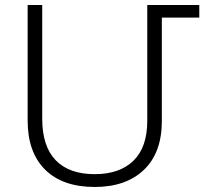

<svg xmlns="http://www.w3.org/2000/svg" viewBox="-20 -734 835 764"><path d="M90 -254V-714H148V-262Q148 -152 201.5 -96.5Q255 -41 357 -41Q456 -41 511 -94.5Q566 -148 566 -253V-714H773V-664H624V-253Q624 -126 552.5 -58Q481 10 357 10Q229 10 159.5 -59Q90 -128 90 -254Z"/></svg>

Font: Noto Sans Armenian Light
Style: Regular
Weight: 300
Designer: Monotype Design team
Foundry: Monotype Imaging Inc.
Version: Version 1.000